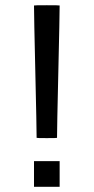

<svg xmlns="http://www.w3.org/2000/svg" viewBox="-20 -714 359 734"><path d="M120 -187Q120 -225 115 -440Q110 -655 110 -693Q110 -694 159 -694Q208 -694 208 -693Q208 -655 203 -440Q198 -225 198 -187Q198 -186 159 -186Q120 -186 120 -187ZM110 0V-98H208V0Z"/></svg>

Font: KaTeX_SansSerif
Style: Regular
Weight: 400
Version: Version 1.1; ttfautohint (v1.3)